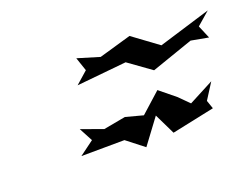

<svg xmlns="http://www.w3.org/2000/svg" viewBox="-66 -771 819 623"><g transform="rotate(-20 343.5 -460.0)"><path d="M140 -326 289 -327 348 -281 412 -367 447 -295 594 -326 584 -355 619 -410 533 -365 499 -399 445 -443 376 -381 316 -397 240 -383 165 -410 190 -363ZM207 -546 379 -563 457 -507 601 -557 661 -546 642 -591 687 -630 507 -575 420 -639 309 -607 233 -630 249 -583Z"/></g></svg>

Font: bitstorm
Style: excnobl
Weight: 400
Version: Version 0.2